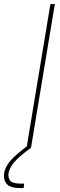

<svg xmlns="http://www.w3.org/2000/svg" viewBox="-95 -748 302 972"><path d="M182.6 -727.5 62 0H39.6L160.2 -727.5ZM7.3 204.1Q-44.4 204.1 -61.8 182.1Q-79.1 160.2 -74.2 128.9Q-67.9 92.8 -37.4 60.3Q-6.8 27.8 50.8 -14.6L62 0Q5.9 41 -20.3 69.8Q-46.4 98.6 -51.8 128.9Q-55.2 150.4 -43.9 166Q-32.7 181.6 10.7 181.6H27.8L24.4 204.1Z"/></svg>

Font: Inter Display Thin
Style: Italic
Weight: 100
Italic angle: -9.39999°
Designer: Rasmus Andersson
Foundry: rsms
Version: Version 4.000;git-a52131595